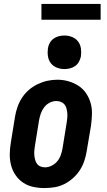

<svg xmlns="http://www.w3.org/2000/svg" viewBox="-20 -945 540 973"><path d="M205 8Q176 8 148 2Q120 -4 97 -19.5Q74 -35 58.5 -58Q43 -81 36 -108Q29 -135 29.5 -164.5Q30 -194 35 -223L56 -353Q60 -378 68.5 -402.5Q77 -427 91.5 -449.5Q106 -472 126.5 -489.5Q147 -507 171 -518.5Q195 -530 220 -535.5Q245 -541 271 -541Q300 -541 327.5 -533Q355 -525 378 -510Q401 -495 416.5 -472Q432 -449 439.5 -422Q447 -395 446 -365.5Q445 -336 441 -307L419 -177Q415 -152 406.5 -127.5Q398 -103 383.5 -81Q369 -59 348.5 -41Q328 -23 304.5 -11.5Q281 0 255.5 4Q230 8 205 8ZM208 -97Q225 -97 242 -105.5Q259 -114 270.5 -128Q282 -142 288 -159Q294 -176 297 -194L318 -324Q320 -336 321 -348Q322 -360 321 -372Q320 -384 317 -395.5Q314 -407 307 -415.5Q300 -424 289 -428.5Q278 -433 266 -433Q248 -433 231.5 -424.5Q215 -416 204 -401.5Q193 -387 187 -370Q181 -353 178 -336L157 -206Q155 -194 154 -182Q153 -170 154 -158.5Q155 -147 158 -135.5Q161 -124 167.5 -115Q174 -106 185 -101.5Q196 -97 208 -97ZM306 -595Q286 -595 267.5 -602.5Q249 -610 237.5 -625Q226 -640 223 -660Q220 -680 223 -701Q225 -715 232.5 -728Q240 -741 252 -749.5Q264 -758 278 -761.5Q292 -765 306 -765Q327 -765 345.5 -757.5Q364 -750 375.5 -735Q387 -720 390 -700Q393 -680 390 -659Q387 -645 380 -632Q373 -619 361 -610.5Q349 -602 334.5 -598.5Q320 -595 306 -595ZM190 -845V-925H490V-845Z"/></svg>

Font: Iosevka Slab Extrabold Oblique
Style: Regular
Weight: 800
Italic angle: -9°
Monospace: yes
Designer: Belleve Invis
Foundry: Belleve Invis
Version: Version 11.1.1; ttfautohint (v1.8.3)